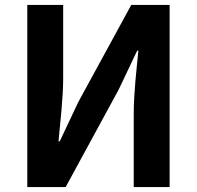

<svg xmlns="http://www.w3.org/2000/svg" viewBox="-20 -761 801 781"><path d="M91 0H247L463 -397L538 -555H543C535 -475 524 -382 524 -297V0H670V-741H514L298 -345L223 -186H218C225 -263 237 -361 237 -445V-741H91Z"/></svg>

Font: Noto Sans HK
Style: Bold
Weight: 700
Designer: Ryoko NISHIZUKA 西塚涼子 (kana, bopomofo & ideographs); Paul D. Hunt (Latin, Greek & Cyrillic); Sandoll Communications 산돌커뮤니
Foundry: Adobe
Version: Version 2.002;hotconv 1.0.116;makeotfexe 2.5.65601